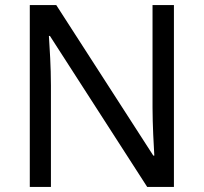

<svg xmlns="http://www.w3.org/2000/svg" viewBox="-20 -734 800 754"><path d="M663 0V-714H579V-311C579 -246 584 -155 586 -123H582L201 -714H97V0H180V-399C180 -472 175 -546 172 -593H176L558 0Z"/></svg>

Font: Noto Sans Arabic UI
Style: Regular
Weight: 400
Designer: Monotype Design Team, Nadine Chahine and Nizar Qandah
Foundry: Monotype Imaging Inc.
Version: Version 2.010